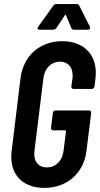

<svg xmlns="http://www.w3.org/2000/svg" viewBox="-20 -909 488 937"><path d="M172 -764H239C245 -764 251 -767 255 -772L297 -835C299 -838 301 -838 302 -835L328 -772C330 -767 335 -764 341 -764H409C418 -764 422 -769 419 -778L367 -881C365 -886 360 -889 355 -889H255C249 -889 244 -887 240 -881L166 -778C160 -769 164 -764 172 -764ZM196 8C306 8 389 -63 402 -173L425 -358C426 -365 422 -370 415 -370H251C244 -370 239 -365 238 -358L229 -285C228 -278 232 -273 239 -273H297C300 -273 302 -271 302 -268L290 -172C284 -124 252 -92 208 -92C166 -92 142 -124 148 -172L192 -528C198 -576 230 -608 272 -608C315 -608 339 -576 334 -528L328 -487C328 -480 332 -475 339 -475H428C435 -475 440 -480 441 -487L446 -526C459 -637 393 -708 284 -708C174 -708 94 -637 80 -527L37 -173C23 -63 86 8 196 8Z"/></svg>

Font: Barlow Condensed SemiBold
Style: Italic
Weight: 600
Width: 3
Italic angle: -7°
Designer: Jeremy Tribby
Foundry: Tribby Type
Version: Version 1.422;hotconv 1.0.109;makeotfexe 2.5.65596